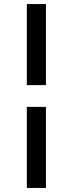

<svg xmlns="http://www.w3.org/2000/svg" viewBox="-20 -795 348 945"><path d="M206 -775H112V-376H206ZM206 -269H112V130H206Z"/></svg>

Font: FIGSv2-sans-serif SmBold Italic
Style: Regular
Weight: 600
Italic angle: -12°
Designer: Matt McInerney, Pablo Impallari, Rodrigo Fuenzalida
Foundry: Matt McInerney, Pablo Impallari, Rodrigo Fuenzalida
Version: Version 4.020;hotconv 1.0.109;makeotfexe 2.5.65596